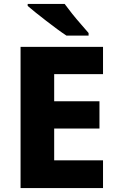

<svg xmlns="http://www.w3.org/2000/svg" viewBox="-20 -951 595 971"><path d="M501 0H84V-714H501V-576H254V-439H483V-301H254V-140H501ZM307 -931Q323 -909 345 -881.5Q367 -854 389.5 -828.5Q412 -803 428 -784V-771H316Q296 -784 269.5 -803.5Q243 -823 214.5 -845Q186 -867 161 -887Q136 -907 120 -921V-931Z"/></svg>

Font: Noto Sans Malayalam ExtraBold
Style: Regular
Weight: 800
Designer: Jelle Bosma - Monotype Design Team
Foundry: Monotype Imaging Inc.
Version: Version 2.104; ttfautohint (v1.8.4.7-5d5b)